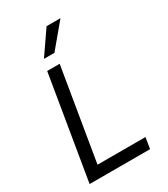

<svg xmlns="http://www.w3.org/2000/svg" viewBox="-231 -1069 1024 1172"><g transform="rotate(-30 281.0 -483.0)"><path d="M183.2 -801.1H257.1L394.9 -965.9H296.9ZM42.6 0H468.8L481.5 -78.1H143.5L251.4 -727.3H163.4Z"/></g></svg>

Font: TID UI
Style: Italic
Weight: 400
Italic angle: -9.39999°
Designer: The TID Project Authors
Foundry: Bakken & Bæck
Version: Version 1.001;hotconv 1.0.109;makeotfexe 2.5.65596